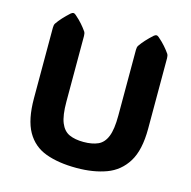

<svg xmlns="http://www.w3.org/2000/svg" viewBox="-107 -823 936 940"><g transform="rotate(15 361.5 -352.5)"><path d="M361.3 11.7Q269.5 11.7 204.8 -12.2Q140.1 -36.1 106.2 -96.2Q72.3 -156.2 72.3 -264.6V-622.1Q72.3 -636.2 77.1 -643.6Q99.1 -675.8 138.7 -711.4Q146 -717.3 151.4 -717.3Q157.2 -717.3 163.6 -711.4Q185.1 -692.9 199.7 -676Q214.4 -659.2 225.1 -643.6Q230 -635.7 230 -622.1V-289.1Q230 -219.2 244.9 -182.9Q259.8 -146.5 289.1 -133.3Q318.4 -120.1 361.3 -120.1Q405.3 -120.1 434.6 -133.3Q463.9 -146.5 478.5 -182.9Q493.2 -219.2 493.2 -289.1V-622.1Q493.2 -636.2 498 -643.6Q520 -675.8 559.6 -711.4Q566.9 -717.3 572.3 -717.3Q578.1 -717.3 584.5 -711.4Q606 -692.9 620.6 -676Q635.3 -659.2 646 -643.6Q650.9 -635.7 650.9 -622.1V-264.6Q650.9 -156.2 613.8 -96.2Q576.7 -36.1 511.5 -12.2Q446.3 11.7 361.3 11.7Z"/></g></svg>

Font: ADLaM Display
Style: Regular
Weight: 400
Designer: Mark Jamra, Neil Patel, Concept: Andrew Footit
Foundry: Microsoft
Version: Version 2.000; ttfautohint (v1.8.4.7-5d5b);gftools[0.9.28]